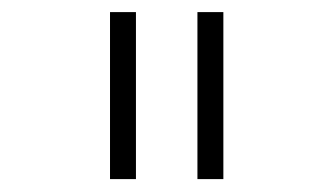

<svg xmlns="http://www.w3.org/2000/svg" viewBox="-20 -793 540 311"><path d="M200.2 -773.4H158.2V-502.9H200.2ZM341.8 -773.4H299.8V-502.9H341.8Z"/></svg>

Font: DotumChe
Style: Regular
Weight: 400
Monospace: yes
Version: Version 2.21